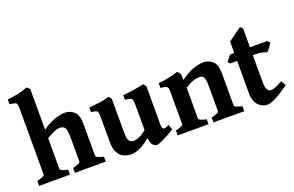

<svg xmlns="http://www.w3.org/2000/svg" viewBox="-90 -1061 2178 1420"><g transform="rotate(-20 999.0 -351.5)"><path d="M301.8 0V-38.6Q335 -46.9 348.1 -53.5Q361.3 -60.1 361.3 -66.4V-255.4Q361.3 -311.5 350.1 -331.3Q338.9 -351.1 312 -351.1Q287.6 -351.1 262.9 -339.8Q238.3 -328.6 203.6 -309.1V-66.4Q203.6 -51.3 263.2 -38.6V0H20.5V-38.6Q80.1 -53.7 80.1 -66.4V-581.1Q80.1 -606.9 77.4 -618.4Q74.7 -629.9 62.5 -634.3Q50.3 -638.7 20.5 -642.1V-679.2Q76.7 -686 111.3 -694.1Q146 -702.1 182.1 -715.8L203.6 -695.8V-376Q260.3 -414.1 304.2 -428.7Q348.1 -443.4 383.8 -443.4Q423.3 -443.4 454.1 -416Q484.9 -388.7 484.9 -319.3V-66.4Q484.9 -60.1 496.8 -54Q508.8 -47.9 544.4 -38.6V0Z M1087.9 -56.2Q1065.9 -41.5 1035.6 -25.4Q1005.4 -9.3 980 2.2Q954.6 13.7 946.8 13.7Q930.7 13.7 915.5 1.5Q900.4 -10.7 894 -58.1Q856.4 -26.9 829.1 -11.5Q801.8 3.9 780.5 8.8Q759.3 13.7 739.7 13.7Q711.4 13.7 684.3 2.2Q657.2 -9.3 639.6 -40.3Q622.1 -71.3 622.1 -128.9V-314.5Q622.1 -343.8 619.6 -356.7Q617.2 -369.6 606 -373.8Q594.7 -377.9 567.4 -380.9V-417.5Q617.7 -421.9 652.6 -426.5Q687.5 -431.2 728 -443.4L745.6 -420.9V-158.7Q745.6 -104.5 757.8 -89.1Q770 -73.7 792.5 -73.7Q808.1 -73.7 832.8 -82.5Q857.4 -91.3 894 -121.1V-314.5Q894 -342.3 890.9 -356Q887.7 -369.6 875.2 -374.5Q862.8 -379.4 834.5 -380.9V-417.5Q884.8 -421.9 924.3 -428.5Q963.9 -435.1 999.5 -443.4L1017.6 -420.9V-135.7Q1017.6 -107.4 1019.8 -98.6Q1022 -89.8 1028.3 -85Q1033.7 -81.1 1042.5 -83.3Q1051.3 -85.4 1074.2 -95.7Z M1392.1 0V-38.6Q1425.3 -46.9 1438.5 -53.5Q1451.7 -60.1 1451.7 -66.4V-264.6Q1451.7 -314 1442.1 -332.5Q1432.6 -351.1 1406.7 -351.1Q1387.2 -351.1 1362.8 -343.5Q1338.4 -335.9 1293.9 -309.1V-66.4Q1293.9 -51.3 1353.5 -38.6V0H1110.8V-38.6Q1170.4 -53.7 1170.4 -66.4V-314.5Q1170.4 -338.9 1167.7 -350.1Q1165 -361.3 1152.8 -366Q1140.6 -370.6 1110.8 -374V-411.1Q1158.7 -416 1194.8 -423.3Q1231 -430.7 1266.6 -443.4L1287.1 -422.9L1292 -372.1Q1349.6 -413.1 1394 -428.2Q1438.5 -443.4 1474.1 -443.4Q1513.7 -443.4 1544.4 -416Q1575.2 -388.7 1575.2 -319.3V-66.4Q1575.2 -60.1 1587.2 -54Q1599.1 -47.9 1634.8 -38.6V0Z M1989.3 -77.1Q1923.8 -29.8 1881.1 -8.1Q1838.4 13.7 1814.5 13.7Q1772.5 13.7 1742.4 -18.8Q1712.4 -51.3 1712.4 -115.7V-367.2H1657.7L1643.6 -384.8L1679.2 -429.7H1712.4V-520L1816.9 -595.7L1835.9 -579.6V-429.7H1971.7L1989.3 -411.6Q1981 -395 1966.8 -377Q1952.6 -358.9 1943.4 -351.1Q1932.6 -356.4 1910.6 -361.8Q1888.7 -367.2 1868.7 -367.2H1835.9V-160.2Q1835.9 -115.2 1846.7 -96.9Q1857.4 -78.6 1871.1 -78.6Q1887.2 -78.6 1907.7 -85.7Q1928.2 -92.8 1966.8 -114.7Z"/></g></svg>

Font: Namdhinggo ExtraBold
Style: Regular
Weight: 800
Designer: Victor Gaultney
Foundry: SIL International
Version: Version 3.001